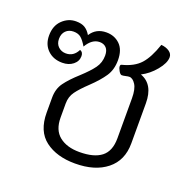

<svg xmlns="http://www.w3.org/2000/svg" viewBox="-113 -723 841 844"><g transform="rotate(20 307.5 -301.0)"><path d="M526 -346V-159Q526 -79 471 -35Q416 9 323 9Q237 9 183.5 -31.5Q130 -72 130 -159V-229Q130 -270 151 -299Q172 -328 212 -364Q249 -398 267.5 -423.5Q286 -449 286 -482Q286 -506 274.5 -518Q263 -530 244 -530Q208 -530 183 -487Q168 -512 155 -523Q142 -534 120 -534Q98 -534 84 -520Q70 -506 70 -482Q70 -459 84.5 -445.5Q99 -432 120 -432Q156 -432 174 -468Q189 -463 189 -444Q189 -420 169 -404Q149 -388 119 -388Q77 -388 50.5 -413.5Q24 -439 24 -481Q24 -527 51.5 -553.5Q79 -580 115 -580Q141 -580 156.5 -570.5Q172 -561 184 -541Q209 -580 257 -580Q295 -580 320.5 -555.5Q346 -531 346 -482Q346 -438 325 -406.5Q304 -375 264 -337Q230 -305 212.5 -281Q195 -257 195 -225V-159Q195 -101 230 -73Q265 -45 324 -45Q392 -45 426.5 -72Q461 -99 461 -159V-346Q461 -389 447.5 -410Q434 -431 418 -431Q412 -431 401.5 -428.5Q391 -426 384 -426Q377 -426 369.5 -439Q362 -452 362 -460Q362 -468 368 -469Q423 -483 451.5 -514.5Q480 -546 502 -611Q525 -609 540 -598.5Q555 -588 555 -572Q555 -545 526.5 -510.5Q498 -476 462 -458Q526 -435 526 -346Z"/></g></svg>

Font: Krub
Style: Regular
Weight: 400
Designer: Ekaluck Peanpanawate
Foundry: Cadson Demak Co.,Ltd.
Version: Version 1.000; ttfautohint (v1.6)